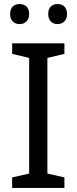

<svg xmlns="http://www.w3.org/2000/svg" viewBox="-20 -928 379 948"><path d="M30 -859C30 -825 51 -809 77 -809C102 -809 124 -825 124 -859C124 -894 102 -908 77 -908C51 -908 30 -894 30 -859ZM218 -859C218 -825 239 -809 264 -809C289 -809 311 -825 311 -859C311 -894 289 -908 264 -908C239 -908 218 -894 218 -859ZM298 0V-52L214 -71V-642L298 -662V-714H40V-662L124 -642V-71L40 -52V0Z"/></svg>

Font: Noto Sans Inscriptional Parthian
Style: Regular
Weight: 400
Designer: Monotype Design Team
Foundry: Monotype Imaging Inc.
Version: Version 2.003